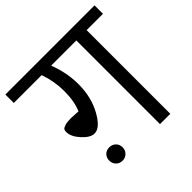

<svg xmlns="http://www.w3.org/2000/svg" viewBox="-193 -851 1014 1014"><g transform="rotate(-45 314.0 -344.0)"><path d="M647 -688V-625H525V0H448V-625H260Q293 -538 293 -455Q293 -357 252 -283Q211 -209 169 -209Q138 -209 103 -247.5Q68 -286 68 -321Q68 -331 71.5 -337.5Q75 -344 91.5 -349.5Q108 -355 138 -355Q147 -355 165.5 -353.5Q184 -352 191 -352Q214 -403 214 -481Q214 -555 189 -625H-19V-688ZM172 -103Q193 -103 207.5 -89Q222 -75 222 -53Q222 -32 207.5 -17.5Q193 -3 172 -3Q150 -3 136 -17.5Q122 -32 122 -53Q122 -75 136 -89Q150 -103 172 -103Z"/></g></svg>

Font: FiraGO Book
Style: Regular
Weight: 350
Designer: bBox Type
Foundry: bBox Type GmbH
Version: Version 1.001;PS 001.001;hotconv 1.0.88;makeotf.lib2.5.64775